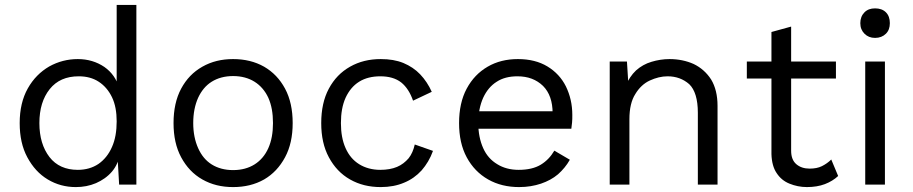

<svg xmlns="http://www.w3.org/2000/svg" viewBox="-20 -750 3708 780"><path d="M288 10C317 10 344 5 370 -6C395 -17 417 -32 435 -53C452 -73 463 -98 468 -127L457 -121L464 0H534V-730H454V-386L464 -393C454 -428 434 -457 404 -478C373 -499 337 -510 296 -510C255 -510 216 -500 180 -480C144 -459 115 -430 93 -391C71 -352 60 -305 60 -250C60 -196 70 -150 91 -111C112 -72 139 -42 174 -21C209 0 247 10 288 10ZM296 -60C247 -60 208 -77 181 -112C154 -147 140 -193 140 -250C140 -307 154 -353 182 -388C210 -423 249 -440 300 -440C331 -440 358 -433 381 -418C404 -403 422 -382 435 -355C448 -328 454 -295 454 -257C454 -217 448 -182 435 -153C422 -123 403 -100 380 -84C356 -68 328 -60 296 -60Z M927 -510C880 -510 839 -500 802 -479C765 -458 737 -429 716 -390C695 -351 685 -304 685 -250C685 -196 695 -150 716 -111C737 -72 765 -42 802 -21C839 0 880 10 927 10C974 10 1016 0 1053 -21C1089 -42 1117 -72 1138 -111C1159 -150 1169 -196 1169 -250C1169 -304 1159 -351 1138 -390C1117 -429 1089 -458 1053 -479C1016 -500 974 -510 927 -510ZM927 -441C961 -441 990 -433 1014 -418C1038 -403 1057 -381 1070 -353C1083 -324 1089 -290 1089 -250C1089 -211 1083 -177 1070 -148C1057 -119 1038 -97 1014 -82C990 -67 961 -59 927 -59C893 -59 864 -67 840 -82C816 -97 798 -119 785 -148C772 -177 765 -211 765 -250C765 -290 772 -324 785 -353C798 -381 816 -403 840 -418C864 -433 893 -441 927 -441Z M1527 -510C1480 -510 1439 -500 1402 -479C1365 -458 1337 -429 1316 -390C1295 -351 1285 -304 1285 -250C1285 -196 1295 -150 1316 -111C1337 -72 1365 -42 1402 -21C1439 0 1480 10 1527 10C1562 10 1594 4 1622 -8C1649 -19 1673 -36 1693 -58C1712 -80 1728 -106 1739 -137L1665 -163C1660 -141 1652 -122 1640 -107C1627 -92 1612 -80 1593 -72C1574 -64 1551 -60 1525 -60C1492 -60 1463 -68 1439 -83C1415 -98 1397 -119 1384 -148C1371 -177 1365 -211 1365 -250C1365 -290 1371 -324 1384 -353C1397 -381 1415 -403 1439 -418C1463 -433 1492 -440 1525 -440C1560 -440 1588 -432 1610 -415C1631 -398 1647 -373 1658 -341L1734 -377C1722 -404 1706 -428 1687 -448C1668 -468 1645 -483 1619 -494C1592 -505 1562 -510 1527 -510Z M2089 10C2122 10 2151 5 2178 -4C2204 -13 2227 -25 2247 -42C2266 -59 2282 -78 2295 -101L2232 -138C2218 -114 2200 -95 2177 -81C2154 -67 2124 -60 2087 -60C2053 -60 2024 -68 2000 -83C1975 -98 1956 -119 1943 -148C1930 -177 1923 -211 1923 -250C1923 -290 1930 -324 1943 -353C1956 -381 1974 -403 1998 -418C2021 -433 2049 -440 2082 -440C2125 -440 2159 -427 2186 -401C2212 -375 2225 -338 2225 -290L2266 -298H1897V-227H2301C2302 -234 2303 -243 2304 -252C2305 -261 2305 -272 2305 -283C2305 -326 2296 -364 2279 -399C2262 -433 2237 -460 2204 -480C2171 -500 2131 -510 2084 -510C2038 -510 1997 -500 1961 -479C1925 -458 1897 -429 1876 -390C1855 -351 1845 -304 1845 -250C1845 -196 1855 -150 1876 -111C1897 -72 1926 -42 1963 -21C2000 0 2042 10 2089 10Z M2537 0V-266C2537 -309 2545 -343 2561 -368C2576 -393 2596 -412 2620 -423C2644 -434 2668 -440 2692 -440C2727 -440 2756 -429 2780 -408C2803 -386 2815 -347 2815 -292V0H2895V-320C2895 -363 2886 -399 2869 -427C2851 -455 2827 -476 2798 -490C2769 -503 2736 -510 2700 -510C2675 -510 2650 -506 2627 -499C2603 -492 2582 -480 2564 -464C2546 -447 2532 -426 2521 -399L2534 -388L2527 -500H2457V0Z M3114 -620V-124C3115 -92 3122 -66 3135 -47C3148 -27 3165 -13 3187 -4C3209 5 3233 10 3258 10C3285 10 3310 6 3331 -2C3352 -10 3370 -21 3385 -35L3357 -102C3346 -91 3333 -82 3319 -75C3305 -68 3288 -65 3269 -65C3247 -65 3229 -71 3215 -83C3201 -95 3194 -113 3194 -138V-642ZM3014 -500V-431H3376V-500Z M3535 -596C3553 -596 3568 -602 3579 -613C3590 -624 3595 -638 3595 -656C3595 -674 3590 -689 3579 -700C3568 -711 3553 -716 3535 -716C3517 -716 3503 -711 3492 -700C3481 -689 3475 -674 3475 -656C3475 -638 3481 -624 3492 -613C3503 -602 3517 -596 3535 -596ZM3495 -500V0H3575V-500Z"/></svg>

Font: WorkSans-Regular
Style: Regular
Weight: 500
Designer: Wei Huang
Foundry: Wei Huang
Version: ""